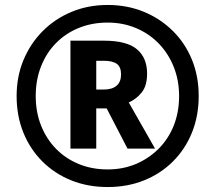

<svg xmlns="http://www.w3.org/2000/svg" viewBox="-20 -744 868 774"><path d="M264 -145V-580H399Q491 -580 532 -545.5Q573 -511 573 -447Q573 -398 551 -371Q529 -344 499 -331L605 -145H494L410 -307H368V-145ZM398 -383Q432 -383 450 -398.5Q468 -414 468 -444Q468 -474 451 -486.5Q434 -499 398 -499H368V-383ZM414 10Q334 10 267 -17Q200 -44 150.5 -93.5Q101 -143 74 -210Q47 -277 47 -357Q47 -435 74.5 -501.5Q102 -568 151.5 -618Q201 -668 268 -696Q335 -724 414 -724Q492 -724 558.5 -697Q625 -670 675.5 -620.5Q726 -571 753.5 -504Q781 -437 781 -357Q781 -277 754 -210Q727 -143 677.5 -93.5Q628 -44 561 -17Q494 10 414 10ZM414 -61Q476 -61 528 -83Q580 -105 619.5 -144.5Q659 -184 680.5 -238Q702 -292 702 -357Q702 -420 680.5 -474Q659 -528 620.5 -568Q582 -608 529 -630.5Q476 -653 414 -653Q351 -653 298 -631.5Q245 -610 206 -570.5Q167 -531 145.5 -476.5Q124 -422 124 -357Q124 -292 145.5 -238Q167 -184 205.5 -144.5Q244 -105 297 -83Q350 -61 414 -61Z"/></svg>

Font: Noto Sans Thai ExtraBold
Style: Regular
Weight: 800
Version: Version 2.001